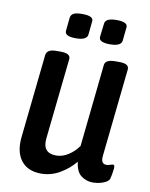

<svg xmlns="http://www.w3.org/2000/svg" viewBox="-81 -760 645 827"><g transform="rotate(10 241.5 -346.0)"><path d="M156 8Q97 8 68 -29.5Q39 -67 46 -133L85 -499Q87 -511 97.5 -517.5Q108 -524 131 -524H148Q192 -524 190 -499L152 -144Q146 -80 206 -80Q233 -80 259 -96.5Q285 -113 303 -139L341 -499Q343 -524 387 -524H405Q448 -524 446 -499L405 -114Q401 -78 426 -78Q435 -78 442.5 -81Q450 -84 455 -84Q464 -84 461 -63Q460 -53 457.5 -40Q455 -27 453 -21Q448 -9 426.5 -1Q405 7 381 7Q353 7 330.5 -10Q308 -27 303 -70Q276 -37 237.5 -14.5Q199 8 156 8ZM351 -592Q301 -592 304 -617L311 -676Q314 -700 362 -700Q412 -700 409 -676L403 -617Q400 -592 351 -592ZM202 -592Q152 -592 155 -617L161 -676Q163 -688 174.5 -694Q186 -700 212 -700Q262 -700 259 -676L253 -617Q250 -592 202 -592Z"/></g></svg>

Font: Asap Condensed Condensed Medium
Style: Italic
Weight: 500
Width: 3
Italic angle: -6°
Designer: Pablo Cosgaya
Foundry: Omnibus-Type
Version: Version 3.001; ttfautohint (v1.8.4.7-5d5b)